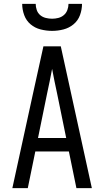

<svg xmlns="http://www.w3.org/2000/svg" viewBox="-20 -975 540 995"><path d="M44 0 151 -490 205 -735H295L456 0H376L337 -190H163L124 0ZM177 -260H323L276 -490Q269 -522 262.5 -554Q256 -586 250 -618Q244 -586 237.5 -554Q231 -522 224 -490ZM250 -815Q220 -815 190.5 -822.5Q161 -830 138.5 -849Q116 -868 105.5 -896.5Q95 -925 95 -955H165Q165 -939 170.5 -923Q176 -907 188.5 -896.5Q201 -886 217.5 -882Q234 -878 250 -878Q266 -878 282 -882Q298 -886 310.5 -896.5Q323 -907 329 -923Q335 -939 335 -955H405Q405 -925 394.5 -896.5Q384 -868 361 -849Q338 -830 309 -822.5Q280 -815 250 -815Z"/></svg>

Font: Huly
Style: Regular
Weight: 400
Designer: Belleve Invis
Foundry: Belleve Invis
Version: Version 33.2.5; ttfautohint (v1.8.4)